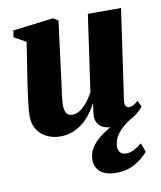

<svg xmlns="http://www.w3.org/2000/svg" viewBox="-86 -615 762 909"><g transform="rotate(-10 295.5 -160.0)"><path d="M168.5 11.5Q135.5 11.5 106.8 -1.8Q78 -15 60 -41Q42 -67 41.5 -106Q41.5 -122.5 43.2 -143Q45 -163.5 47.8 -186.2Q50.5 -209 54 -232Q57.5 -255 60.5 -276.5L88.5 -457.5L31 -489.5L36.5 -521.5L231 -545.5L254.5 -530.5L223.5 -287Q221 -265.5 217.8 -242.5Q214.5 -219.5 211.8 -198.2Q209 -177 207.2 -160.5Q205.5 -144 205.5 -135Q205.5 -116 209.2 -104Q213 -92 221.2 -86Q229.5 -80 244 -80Q264 -80 282.8 -93.8Q301.5 -107.5 317.5 -128.2Q333.5 -149 344.5 -170L397 -537.5H556.5L494 -102Q492 -84 498.2 -76.2Q504.5 -68.5 513.5 -68.5Q522.5 -68.5 532.5 -73.5Q542.5 -78.5 557.5 -91L571 -61Q561 -47 540.2 -30.5Q519.5 -14 490.2 -1.8Q461 10.5 425.5 10.5Q384.5 10.5 364.2 -4.8Q344 -20 340.5 -46.5Q340.5 -51 340.8 -58.2Q341 -65.5 342 -74.5Q343 -83.5 344.5 -93.5Q346 -103.5 347.5 -112.5L345.5 -113Q333.5 -90.5 317 -68.5Q300.5 -46.5 278.8 -28.5Q257 -10.5 229.5 0.5Q202 11.5 168.5 11.5ZM400 227Q349 227 323.5 205Q298 183 298 148Q298 117 313.8 91.5Q329.5 66 355.5 45.2Q381.5 24.5 411.8 8Q442 -8.5 470.5 -21.5L492 -33.5L530 -23Q491 -1.5 467.8 20.2Q444.5 42 434.2 63.2Q424 84.5 423.5 104.5Q423.5 125 434 135Q444.5 145 461.5 145Q482 145 499.5 135.2Q517 125.5 538 110L553.5 152.5Q533.5 178.5 493.8 202.8Q454 227 400 227Z"/></g></svg>

Font: Merriweather 72pt Black
Style: Italic
Weight: 900
Italic angle: -7.8°
Version: Version 2.101